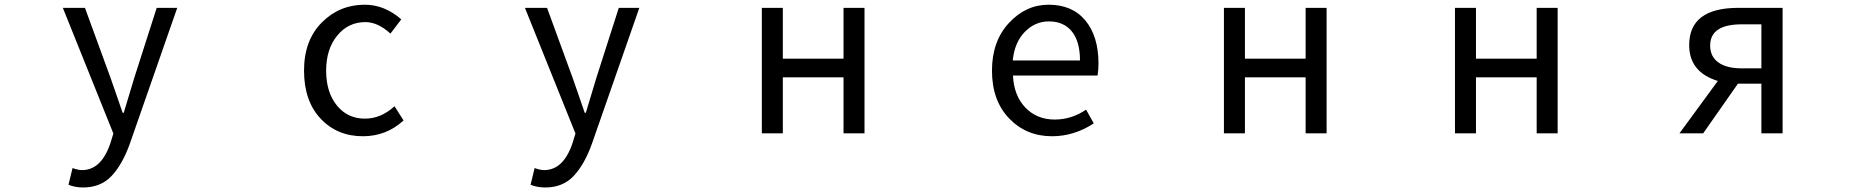

<svg xmlns="http://www.w3.org/2000/svg" viewBox="-20 -577 8040 831"><path d="M339.8 234.4Q304.7 234.4 276.4 222.7L293.9 150.4Q318.4 159.2 335 159.2Q418.9 159.2 458 42L470.7 1L252 -543H347.7L458 -241.2Q466.8 -215.8 485.4 -162.6Q503.9 -109.4 510.7 -88.9H515.6Q551.8 -209 561.5 -241.2L658.2 -543H747.1L542 44.9Q509.8 134.8 462.9 184.6Q416 234.4 339.8 234.4Z M1550.8 12.7Q1439.5 12.7 1367.7 -63.5Q1295.9 -139.6 1295.9 -271.5Q1295.9 -402.3 1372.6 -479.5Q1449.2 -556.6 1558.6 -556.6Q1644.5 -556.6 1716.8 -493.2L1669.9 -431.6Q1615.2 -481.4 1561.5 -481.4Q1487.3 -481.4 1439.5 -422.9Q1391.6 -364.3 1391.6 -271.5Q1391.6 -177.7 1438 -120.6Q1484.4 -63.5 1559.6 -63.5Q1628.9 -63.5 1687.5 -117.2L1726.6 -55.7Q1652.3 12.7 1550.8 12.7Z M2339.8 234.4Q2304.7 234.4 2276.4 222.7L2293.9 150.4Q2318.4 159.2 2335 159.2Q2418.9 159.2 2458 42L2470.7 1L2252 -543H2347.7L2458 -241.2Q2466.8 -215.8 2485.4 -162.6Q2503.9 -109.4 2510.7 -88.9H2515.6Q2551.8 -209 2561.5 -241.2L2658.2 -543H2747.1L2542 44.9Q2509.8 134.8 2462.9 184.6Q2416 234.4 2339.8 234.4Z M3277.3 0V-543H3368.2V-323.2H3630.9V-543H3721.7V0H3630.9V-242.2H3368.2V0Z M4533.2 12.7Q4421.9 12.7 4347.7 -64.5Q4273.4 -141.6 4273.4 -271.5Q4273.4 -398.4 4346.7 -477.5Q4419.9 -556.6 4518.6 -556.6Q4621.1 -556.6 4677.7 -488.3Q4734.4 -419.9 4734.4 -301.8Q4734.4 -275.4 4730.5 -250H4364.3Q4368.2 -163.1 4418 -111.3Q4467.8 -59.6 4544.9 -59.6Q4618.2 -59.6 4680.7 -102.5L4713.9 -43Q4628.9 12.7 4533.2 12.7ZM4363.3 -315.4H4654.3Q4654.3 -397.5 4619.1 -440.9Q4584 -484.4 4519.5 -484.4Q4460 -484.4 4415.5 -439Q4371.1 -393.6 4363.3 -315.4Z M5277.3 0V-543H5368.2V-323.2H5630.9V-543H5721.7V0H5630.9V-242.2H5368.2V0Z M6277.3 0V-543H6368.2V-323.2H6630.9V-543H6721.7V0H6630.9V-242.2H6368.2V0Z M7603.5 -281.2V-471.7H7518.6Q7381.8 -471.7 7381.8 -379.9Q7381.8 -332 7417.5 -306.6Q7453.1 -281.2 7518.6 -281.2ZM7503.9 -543H7695.3V0H7603.5V-214.8H7503.9H7502L7351.6 0H7249L7415 -226.6Q7291 -264.6 7291 -381.8Q7291 -543 7503.9 -543Z"/></svg>

Font: GenEi Gothic M Regular
Style: Regular
Weight: 400
Designer: o_tamon (Modified); [Source Han Sans]
Ryoko NISHIZUKA  (kana & ideographs); Paul D. Hunt (Latin, Greek & Cyrillic); Wenl
Version: Version 1.1a;Original Version 1.004